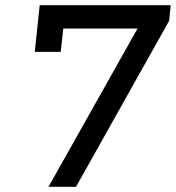

<svg xmlns="http://www.w3.org/2000/svg" viewBox="-20 -720 678 740"><path d="M273 0H167L509 -608L510 -610H224L214 -520H114L133 -700H638L632 -640Z"/></svg>

Font: Quantico
Style: Italic
Weight: 400
Italic angle: -12°
Designer: Matt Desmond
Foundry: MADtype
Version: Version 2.002